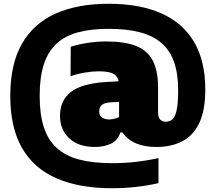

<svg xmlns="http://www.w3.org/2000/svg" viewBox="-20 -769 1144 1019"><path d="M575 230Q401.5 230 280.8 177.8Q160 125.5 97.2 17Q34.5 -91.5 34.5 -260Q34.5 -428.5 96.5 -536.8Q158.5 -645 275.2 -697Q392 -749 556.5 -749Q721.5 -749 836 -698.2Q950.5 -647.5 1010 -546.5Q1069.5 -445.5 1069.5 -294Q1069.5 -182 1037 -115Q1004.5 -48 946.2 -18.5Q888 11 810.5 11Q748 11 702.8 -7.8Q657.5 -26.5 629.5 -66H619Q604.5 -22 566.8 -5.5Q529 11 484.5 11Q396 11 347.2 -35Q298.5 -81 298.5 -154.5Q298.5 -236 356.8 -281.2Q415 -326.5 546 -334L640.5 -339.5L664.5 -231.5L568 -226Q537 -224.5 521.8 -212.8Q506.5 -201 506.5 -177Q506.5 -154.5 522 -144.8Q537.5 -135 558 -135Q568.5 -135 585 -138.2Q601.5 -141.5 612 -148V-312Q612 -340.5 602.2 -357.8Q592.5 -375 568.8 -382.8Q545 -390.5 503 -390.5Q469.5 -390.5 429.5 -383.8Q389.5 -377 354.5 -364.5L355.5 -521Q398.5 -534.5 448 -541.8Q497.5 -549 543 -549Q640 -549 701 -525.5Q762 -502 790.5 -448Q819 -394 819 -302.5V-172Q819 -146 830.2 -134.5Q841.5 -123 860 -123Q880 -123 894.8 -135.5Q909.5 -148 917.5 -184Q925.5 -220 925.5 -290Q925.5 -378.5 903.5 -440.5Q881.5 -502.5 836.2 -541.2Q791 -580 721.5 -598Q652 -616 556.5 -616Q461.5 -616 392.5 -597Q323.5 -578 278.8 -536Q234 -494 212.2 -426Q190.5 -358 190.5 -260Q190.5 -162.5 212.5 -94.2Q234.5 -26 281 16.2Q327.5 58.5 400.2 77.8Q473 97 575 97Q638.5 97 699.2 90.2Q760 83.5 821 70V203Q761 216.5 699.8 223.2Q638.5 230 575 230Z"/></svg>

Font: Encode Sans SC Black
Style: Regular
Weight: 900
Version: Version 3.002